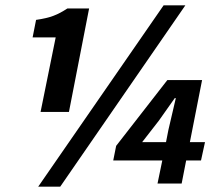

<svg xmlns="http://www.w3.org/2000/svg" viewBox="-20 -692 820 724"><path d="M133 -270H240L316 -660H234C197 -636 171 -625 116 -617L103 -551H190ZM124 12H207L679 -672H597ZM516 -156 579 -237 639 -322H643L615 -202L606 -156ZM574 0H665L682 -87H738L753 -156H696L742 -390H611L418 -142L407 -87H592Z"/></svg>

Font: Source Sans Pro
Style: Bold Italic
Weight: 700
Italic angle: -11°
Designer: Paul D. Hunt
Foundry: Adobe Systems Incorporated
Version: Version 3.006;hotconv 1.0.111;makeotfexe 2.5.65597